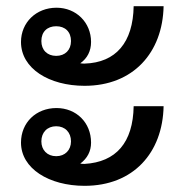

<svg xmlns="http://www.w3.org/2000/svg" viewBox="-20 -623 612 622"><path d="M254 -345C412 -345 507 -453 510 -603H413C411 -486 356 -420 254 -417C252 -417 245 -417 240 -418C263 -434 275 -458 275 -487C275 -550 227 -598 163 -598C97 -598 48 -550 48 -487C48 -401 139 -345 254 -345ZM48 -161C48 -77 139 -21 254 -21C412 -21 507 -128 510 -279H413C411 -161 356 -98 254 -92C252 -92 245 -92 240 -93C263 -110 275 -133 275 -161C275 -226 227 -273 163 -273C97 -273 48 -226 48 -161ZM114 -165C114 -194 133 -214 162 -214C191 -214 210 -194 210 -165C210 -137 191 -117 162 -117C133 -117 114 -137 114 -165ZM114 -490C114 -520 133 -538 162 -538C191 -538 210 -520 210 -490C210 -461 191 -442 162 -442C133 -442 114 -461 114 -490Z"/></svg>

Font: TPK Tissa Web Medium
Style: Regular
Weight: 500
Designer: Jacques Le Bailly, Suppakit Chalermlarp | Katatrad Co.,Ltd.
Foundry: Jacques Le Bailly, Cadson Demak Co.,Ltd.
Version: Version 5.000;Glyphs 3.1.2 (3151)